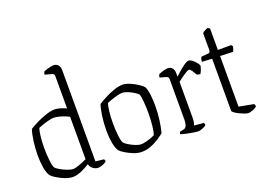

<svg xmlns="http://www.w3.org/2000/svg" viewBox="-112 -1087 1896 1375"><g transform="rotate(-20 836.0 -400.0)"><path d="M240 0Q211 0 178.5 -13Q146 -26 119.5 -42.5Q93 -59 84 -70Q68 -94 60.5 -137Q53 -180 53 -228Q53 -286 60.5 -339.5Q68 -393 79 -424Q99 -437 134.5 -455Q170 -473 210 -486.5Q250 -500 282 -500Q296 -500 318.5 -493.5Q341 -487 366 -476V-721Q366 -739 350 -744L297 -758Q298 -765 300 -771.5Q302 -778 304 -781Q313 -785 328 -789.5Q343 -794 357.5 -797Q372 -800 379 -800Q401 -800 414 -785Q427 -770 427 -747V-50L490 -43Q491 -41 493.5 -36.5Q496 -32 496 -26Q486 -15 465.5 -7.5Q445 0 432 0Q410 0 391.5 -14.5Q373 -29 369 -50Q344 -33 307 -16.5Q270 0 240 0ZM261 -53Q276 -53 308 -64.5Q340 -76 366 -89V-412Q354 -419 333.5 -427Q313 -435 290.5 -440.5Q268 -446 251 -446Q237 -446 213 -440Q189 -434 166 -426Q143 -418 132 -413Q124 -393 119.5 -352Q115 -311 115 -268Q115 -216 120 -171Q125 -126 134 -111Q142 -101 165 -87.5Q188 -74 215 -63.5Q242 -53 261 -53Z M763 0Q734 0 701.5 -13Q669 -26 642.5 -42.5Q616 -59 607 -70Q591 -94 583.5 -137Q576 -180 576 -228Q576 -286 583.5 -339.5Q591 -393 602 -424Q622 -437 656 -455Q690 -473 728 -486.5Q766 -500 798 -500Q820 -500 851 -487Q882 -474 908.5 -456.5Q935 -439 945 -426Q957 -402 961.5 -360Q966 -318 966 -279Q966 -222 958.5 -167.5Q951 -113 941 -78Q924 -63 895.5 -44.5Q867 -26 833 -13Q799 0 763 0ZM779 -53Q792 -53 814.5 -58.5Q837 -64 857 -71.5Q877 -79 884 -84Q893 -108 897.5 -154Q902 -200 902 -247Q902 -293 898.5 -333.5Q895 -374 889 -391Q882 -399 862 -412Q842 -425 817.5 -435.5Q793 -446 773 -446Q759 -446 735.5 -440Q712 -434 689 -426Q666 -418 655 -413Q647 -393 642.5 -352Q638 -311 638 -268Q638 -216 643 -171Q648 -126 657 -111Q665 -101 686.5 -87.5Q708 -74 733.5 -63.5Q759 -53 779 -53Z M1193 0Q1184 0 1158 -4Q1132 -8 1105 -14Q1078 -20 1064 -25Q1064 -31 1066 -36Q1068 -41 1071 -43L1096 -48Q1112 -50 1120 -66.5Q1128 -83 1128 -118V-421Q1128 -439 1111 -444L1064 -457Q1064 -465 1066.5 -471.5Q1069 -478 1071 -481Q1084 -487 1106.5 -493.5Q1129 -500 1140 -500Q1163 -500 1175 -485Q1187 -470 1187 -446V-419Q1199 -431 1221 -450Q1243 -469 1265 -484.5Q1287 -500 1300 -500Q1313 -500 1329.5 -486.5Q1346 -473 1357.5 -457.5Q1369 -442 1369 -436Q1368 -429 1362 -412Q1356 -395 1348 -381Q1339 -381 1331.5 -383Q1324 -385 1321 -387Q1313 -401 1301 -419.5Q1289 -438 1281 -438Q1275 -438 1262 -431Q1249 -424 1234 -413.5Q1219 -403 1206 -393Q1193 -383 1188 -379V-105Q1188 -83 1184.5 -69Q1181 -55 1178 -50L1251 -43Q1253 -41 1254.5 -36.5Q1256 -32 1256 -26Q1248 -16 1227 -8Q1206 0 1193 0Z M1577 0Q1567 0 1548.5 -6.5Q1530 -13 1510.5 -22.5Q1491 -32 1477.5 -42Q1464 -52 1464 -58V-455L1388 -459Q1388 -475 1391.5 -484Q1395 -493 1398 -495L1446 -499Q1458 -499 1462 -505.5Q1466 -512 1466 -525V-649Q1473 -656 1485.5 -663.5Q1498 -671 1509 -673L1524 -663V-500H1625L1634 -489Q1633 -477 1629 -466Q1625 -455 1622 -450L1524 -454V-68L1635 -47Q1642 -41 1642 -27Q1633 -17 1610.5 -8.5Q1588 0 1577 0Z"/></g></svg>

Font: Texturina 72pt ExtraLight
Style: Regular
Weight: 200
Designer: Guillermo Torres Carreño
Foundry: Omnibus-Type
Version: Version 1.002; ttfautohint (v1.8.3)